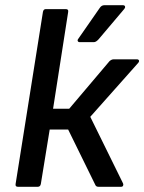

<svg xmlns="http://www.w3.org/2000/svg" viewBox="-20 -718 555 738"><path d="M506 -490Q512 -490 514 -486Q516 -482 511 -476L327 -269L453 -13Q455 -8 453 -4Q451 0 445 0H359Q350 0 347 -6L242 -220H171L137 -11Q135 0 125 0H49Q38 0 40 -11L145 -672Q147 -683 156 -683H233Q244 -683 242 -672L184 -300H246L401 -483Q409 -490 417 -490ZM286 -556Q281 -556 279 -560Q277 -564 281 -569L363 -687Q370 -698 381 -698H452Q459 -698 460.5 -693.5Q462 -689 458 -684L359 -567Q349 -556 341 -556Z"/></svg>

Font: Sofia Sans SemiBold
Style: Italic
Weight: 600
Italic angle: -9°
Designer: Botio Nikoltchev, Ani Petrova
Foundry: lettersoup
Version: Version 4.100-B